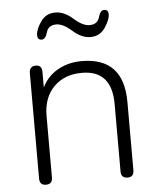

<svg xmlns="http://www.w3.org/2000/svg" viewBox="-52 -754 661 803"><g transform="rotate(-5 279.0 -352.0)"><path d="M109 5Q82 5 82 -23V-467Q82 -480 89 -487.5Q96 -495 109 -495Q135 -495 135 -467V-382L124 -373Q143 -434 191 -465.5Q239 -497 302 -497Q478 -497 478 -310V-23Q478 5 451 5Q424 5 424 -23V-306Q424 -448 299 -448Q225 -448 180.5 -403Q136 -358 136 -281V-23Q136 5 109 5ZM348 -594Q311 -594 274.5 -626.5Q238 -659 210 -659Q176 -659 168 -630Q160 -601 144 -601Q126 -601 126 -621Q126 -644 148 -676.5Q170 -709 210 -709Q247 -709 283.5 -676.5Q320 -644 348 -644Q382 -644 390 -673Q398 -702 414 -702Q432 -702 432 -682Q432 -660 410 -627Q388 -594 348 -594Z"/></g></svg>

Font: Nunito VF Beta Light
Style: Regular
Weight: 300
Designer: Vernon Adams
Foundry: newtypography
Version: Version 3.001